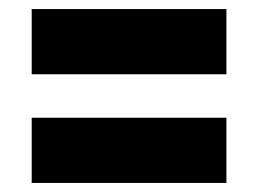

<svg xmlns="http://www.w3.org/2000/svg" viewBox="-20 -524 570 424"><path d="M50 -264H480V-120H50ZM50 -504H480V-360H50Z"/></svg>

Font: Changa ExtraLight ExtraBold
Style: Regular
Weight: 800
Version: Version 3.002; ttfautohint (v1.8.2)